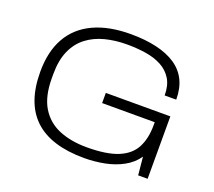

<svg xmlns="http://www.w3.org/2000/svg" viewBox="-120 -857 1146 1029"><g transform="rotate(20 453.5 -343.0)"><path d="M452 12Q262 12 167.5 -76.5Q73 -165 73 -343Q73 -459 118 -538Q163 -617 250 -657.5Q337 -698 461 -698Q543 -698 608 -683Q673 -668 718 -638Q763 -608 786 -561.5Q809 -515 809 -451H743Q743 -508 720.5 -544.5Q698 -581 659 -602Q620 -623 569 -631Q518 -639 461 -639Q394 -639 336 -624Q278 -609 234.5 -575.5Q191 -542 167 -487.5Q143 -433 143 -355V-332Q143 -228 181 -165.5Q219 -103 287 -75Q355 -47 445 -47Q557 -47 622 -73.5Q687 -100 714.5 -152.5Q742 -205 742 -280V-298H442V-356H810V0H756L746 -103Q717 -61 670 -35.5Q623 -10 566.5 1Q510 12 452 12Z"/></g></svg>

Font: Archivo SemiExpanded ExtraLight
Style: Regular
Weight: 250
Width: 6
Designer: Hector Gatti
Foundry: Omnibus-Type
Version: Version 2.001